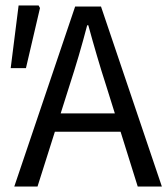

<svg xmlns="http://www.w3.org/2000/svg" viewBox="-20 -680 613 700"><path d="M32.1 0 254 -656.3H348.2L570.1 0H482.1L367.4 -366.6Q349.5 -421.7 333.5 -476.5Q317.4 -531.3 301.9 -588H297.9Q282.9 -530.7 266.9 -476.2Q250.8 -421.7 232.9 -366.6L116.8 0ZM148.8 -199.8V-266.5H451V-199.8ZM19 -431.6 47.8 -660H120.8L125.8 -650.8L74.6 -431.6Z"/></svg>

Font: Source Sans 3 VF
Style: Regular
Weight: 200
Designer: Paul D. Hunt
Foundry: Adobe
Version: Version 3.046;hotconv 1.0.118;makeotfexe 2.5.65603